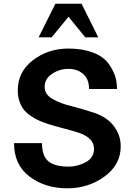

<svg xmlns="http://www.w3.org/2000/svg" viewBox="-20 -997 722 1029"><path d="M506.8 -796.9H437L347.2 -907.2L256.8 -796.9H187L276.9 -977.1H417ZM457 -520V-522Q457.5 -571.3 426.8 -599.6Q396 -627.9 346.2 -627.9Q298.8 -627.9 258.8 -601.1Q219.2 -574.7 219.2 -530.8Q219.2 -491.2 261.2 -466.8Q302.2 -442.9 362.8 -428.2Q414.1 -415.5 482.9 -393.1Q522.9 -379.9 554 -357.2Q585 -334.5 606 -296.9Q627 -259.3 627 -212.9Q627 -113.8 540 -50.8Q453.1 12.2 341.8 12.2Q220.7 12.2 138.2 -50.8Q55.2 -113.8 55.2 -230H205.1Q205.1 -160.6 239.7 -132.3Q274.4 -104 347.2 -104Q397 -104 439.9 -127.9Q483.9 -152.3 483.9 -199.2Q483.9 -257.8 402.8 -285.2Q376.5 -294.4 319.1 -309.3Q261.7 -324.2 235.8 -333Q208 -342.3 187 -351.8Q166 -361.3 143.8 -376.5Q121.6 -391.6 107.4 -409.7Q93.3 -427.7 84.2 -454.1Q75.2 -480.5 75.2 -512.2Q75.2 -611.3 155.8 -673.8Q237.3 -736.8 347.2 -736.8Q420.4 -736.8 477.1 -715.8Q533.7 -694.8 562 -655.8Q585 -623 595.9 -592.3Q606.9 -561.5 606.9 -520Z"/></svg>

Font: Perun
Style: Bold
Weight: 700
Foundry: Copyright (c) Stefan Peev, Context Ltd, 2016
Version: Version 1.0000